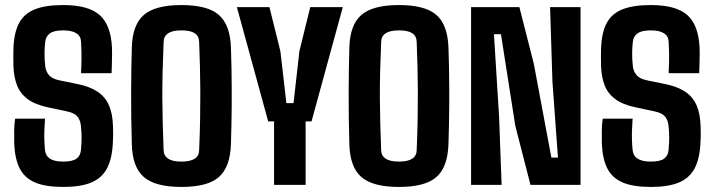

<svg xmlns="http://www.w3.org/2000/svg" viewBox="-20 -724 2798 752"><path d="M228 8.2Q158.3 8.2 117.3 -9.3Q76.3 -26.9 57.4 -63.9Q38.5 -100.8 35.8 -159.5Q35.2 -184.4 35.5 -211.8Q35.8 -239.3 39.3 -259.3H156.3Q154.4 -233.7 153.7 -212.1Q153 -190.6 153.8 -171.9Q154.5 -153.3 156.3 -135.8Q158.5 -113.7 176 -102.4Q193.4 -91.1 227.8 -91.1Q264.1 -91.1 279.8 -102.7Q295.5 -114.3 297.1 -137.4Q299.6 -165.9 299.6 -185Q299.5 -204.2 297.1 -229.3Q295.3 -252.1 283.9 -266.7Q272.5 -281.3 243.7 -287.4L167 -303.8Q116.2 -314.7 87.5 -336.4Q58.9 -358.1 46.5 -390.3Q34.1 -422.5 32.6 -465.1Q32.1 -484.5 32.2 -502.1Q32.3 -519.6 32.8 -537.9Q35.3 -597.4 54.9 -634Q74.4 -670.6 116.3 -687.4Q158.2 -704.2 227.8 -704.2Q325.6 -704.2 369.9 -665.5Q414.1 -626.9 418.6 -537.8Q419.1 -530.4 418.9 -509.9Q418.7 -489.4 418.1 -468.1Q417.5 -446.8 417 -437.4H297.4Q298.9 -466.8 299.2 -486Q299.5 -505.3 299 -522.1Q298.5 -538.9 297.4 -560.5Q296.7 -582.5 279 -593.7Q261.4 -605 227.6 -605Q191.7 -605 175.8 -593.5Q160 -582 157.3 -561.9Q154.5 -540.2 154.4 -514.9Q154.3 -489.6 157.3 -463.5Q159.5 -444.7 171.6 -430Q183.6 -415.3 213.4 -409.2L281.4 -395.3Q330.9 -385.5 361.6 -365.2Q392.2 -344.8 406.7 -311.6Q421.2 -278.4 422.5 -229.4Q423.1 -212 423.1 -202.1Q423.1 -192.3 422.8 -183.1Q422.6 -174 421.6 -157.9Q418 -98.4 397.6 -61.8Q377.2 -25.2 335.9 -8.5Q294.6 8.2 228 8.2Z M690.5 8.2Q588.7 8.2 543.7 -30.3Q498.8 -68.9 496.3 -158.7Q494.7 -211.6 494.1 -261.9Q493.6 -312.2 493.6 -359.8Q493.6 -407.3 494.4 -452Q495.2 -496.8 496.3 -538.1Q498.8 -627.3 543.7 -665.8Q588.7 -704.2 690.5 -704.2Q792.8 -704.2 837.1 -665.6Q881.5 -627 884.5 -537.3Q886 -495.3 886.7 -456Q887.4 -416.8 887.5 -379.7Q887.7 -342.5 887.5 -306.3Q887.2 -270.1 886.4 -233.7Q885.5 -197.3 884.5 -159.6Q881.5 -69.4 837.3 -30.6Q793.2 8.2 690.5 8.2ZM690.5 -91.1Q724.9 -91.1 742.2 -102.2Q759.5 -113.3 760 -135.2Q762.9 -203.9 763.8 -259.7Q764.8 -315.4 764.6 -364.4Q764.4 -413.5 763.2 -460.9Q761.9 -508.3 760 -559.9Q759.5 -582.7 742.8 -593.8Q726 -605 690.5 -605Q656.2 -605 639.1 -594Q621.9 -583.1 620.9 -561.3Q618.1 -495.9 616.8 -441.9Q615.6 -387.9 615.8 -339.3Q616.1 -290.6 617.4 -241.2Q618.8 -191.8 620.8 -135.2Q621.8 -113.5 638.9 -102.3Q655.9 -91.1 690.5 -91.1Z M1053.4 0V-248.6H1030.4L907.8 -696H1035.3L1078.2 -523.5L1101.7 -320.1H1129.7L1152.6 -523.5L1195.1 -696H1322.6L1200.2 -248.6H1177V0Z M1542.5 8.2Q1440.7 8.2 1395.7 -30.3Q1350.8 -68.9 1348.3 -158.7Q1346.7 -211.6 1346.1 -261.9Q1345.6 -312.2 1345.6 -359.8Q1345.6 -407.3 1346.4 -452Q1347.2 -496.8 1348.3 -538.1Q1350.8 -627.3 1395.7 -665.8Q1440.7 -704.2 1542.5 -704.2Q1644.8 -704.2 1689.1 -665.6Q1733.5 -627 1736.5 -537.3Q1738 -495.3 1738.7 -456Q1739.4 -416.8 1739.5 -379.7Q1739.7 -342.5 1739.5 -306.3Q1739.2 -270.1 1738.4 -233.7Q1737.5 -197.3 1736.5 -159.6Q1733.5 -69.4 1689.3 -30.6Q1645.2 8.2 1542.5 8.2ZM1542.5 -91.1Q1576.9 -91.1 1594.2 -102.2Q1611.5 -113.3 1612 -135.2Q1614.9 -203.9 1615.8 -259.7Q1616.8 -315.4 1616.6 -364.4Q1616.4 -413.5 1615.2 -460.9Q1613.9 -508.3 1612 -559.9Q1611.5 -582.7 1594.8 -593.8Q1578 -605 1542.5 -605Q1508.2 -605 1491.1 -594Q1473.9 -583.1 1472.9 -561.3Q1470.1 -495.9 1468.8 -441.9Q1467.6 -387.9 1467.8 -339.3Q1468.1 -290.6 1469.4 -241.2Q1470.8 -191.8 1472.8 -135.2Q1473.8 -113.5 1490.9 -102.3Q1507.9 -91.1 1542.5 -91.1Z M1825.1 0V-696H2014.3L2070.7 -474.5L2139.6 -106.7H2165.3L2143.7 -404.5L2134.5 -696H2253.8V0H2057.7L1998.3 -230.9L1942.1 -590.1H1914.6L1934.8 -266.2L1944.7 0Z M2529.5 8.2Q2459.8 8.2 2418.8 -9.3Q2377.8 -26.9 2358.9 -63.9Q2340 -100.8 2337.3 -159.5Q2336.7 -184.4 2337 -211.8Q2337.3 -239.3 2340.8 -259.3H2457.8Q2455.9 -233.7 2455.2 -212.1Q2454.5 -190.6 2455.3 -171.9Q2456 -153.3 2457.8 -135.8Q2460 -113.7 2477.5 -102.4Q2494.9 -91.1 2529.3 -91.1Q2565.6 -91.1 2581.3 -102.7Q2597 -114.3 2598.6 -137.4Q2601.1 -165.9 2601.1 -185Q2601 -204.2 2598.6 -229.3Q2596.8 -252.1 2585.4 -266.7Q2574 -281.3 2545.2 -287.4L2468.5 -303.8Q2417.7 -314.7 2389 -336.4Q2360.4 -358.1 2348 -390.3Q2335.6 -422.5 2334.1 -465.1Q2333.6 -484.5 2333.7 -502.1Q2333.8 -519.6 2334.3 -537.9Q2336.8 -597.4 2356.4 -634Q2375.9 -670.6 2417.8 -687.4Q2459.7 -704.2 2529.3 -704.2Q2627.1 -704.2 2671.4 -665.5Q2715.6 -626.9 2720.1 -537.8Q2720.6 -530.4 2720.4 -509.9Q2720.2 -489.4 2719.6 -468.1Q2719 -446.8 2718.5 -437.4H2598.9Q2600.4 -466.8 2600.7 -486Q2601 -505.3 2600.5 -522.1Q2600 -538.9 2598.9 -560.5Q2598.2 -582.5 2580.5 -593.7Q2562.9 -605 2529.1 -605Q2493.2 -605 2477.3 -593.5Q2461.5 -582 2458.8 -561.9Q2456 -540.2 2455.9 -514.9Q2455.8 -489.6 2458.8 -463.5Q2461 -444.7 2473.1 -430Q2485.1 -415.3 2514.9 -409.2L2582.9 -395.3Q2632.4 -385.5 2663.1 -365.2Q2693.7 -344.8 2708.2 -311.6Q2722.7 -278.4 2724 -229.4Q2724.6 -212 2724.6 -202.1Q2724.6 -192.3 2724.3 -183.1Q2724.1 -174 2723.1 -157.9Q2719.5 -98.4 2699.1 -61.8Q2678.7 -25.2 2637.4 -8.5Q2596.1 8.2 2529.5 8.2Z"/></svg>

Font: Big Shoulders Text SC Thin
Style: Regular
Weight: 100
Designer: Patric King
Foundry: XO Type Co
Version: Version 2.002